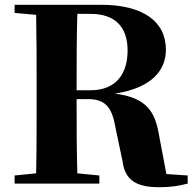

<svg xmlns="http://www.w3.org/2000/svg" viewBox="-20 -767 810 802"><path d="M41 -713 131 -705C133 -602 133 -499 133 -395V-351C133 -247 133 -144 131 -43L41 -34V0H395V-34L303 -43C300 -145 300 -248 300 -353H348C425 -353 449 -313 463 -231L492 -93C502 -12 553 15 645 15C695 15 723 10 764 0V-34L675 -40L644 -204C627 -303 591 -359 460 -376C618 -400 673 -477 673 -559C673 -678 577 -747 402 -747H41ZM303 -709H359C460 -709 513 -655 513 -556C513 -465 470 -390 358 -390H300C300 -505 300 -608 303 -709Z"/></svg>

Font: Noto Serif CJK SC Black
Style: Regular
Weight: 900
Designer: Ryoko NISHIZUKA 西塚涼子 (kana & ideographs); Frank Grießhammer (Latin, Greek & Cyrillic); Wenlong ZHANG 张文龙 (bopomofo); San
Foundry: Adobe
Version: Version 2.001;hotconv 1.1.0;makeotfexe 2.6.0